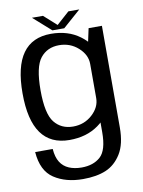

<svg xmlns="http://www.w3.org/2000/svg" viewBox="-100 -772 799 1072"><g transform="rotate(-10 299.5 -236.0)"><path d="M283 232Q360 232 413 209.8Q466 187.5 500.2 132.8Q534.5 78 534.5 -17V-592.5H459L433 -471.5V-7.5Q433 95 393 131Q353 167 286.5 167Q246 167 214.8 153.8Q183.5 140.5 165.8 112.2Q148 84 144.5 37H45Q53 144.5 119.2 188.2Q185.5 232 283 232ZM246.5 4Q343.5 4 410.5 -44Q477.5 -92 477.5 -146L433 -200.5Q433 -148.5 387.8 -107.5Q342.5 -66.5 279.5 -66.5Q212.5 -66.5 173.5 -115.2Q134.5 -164 134.5 -297Q134.5 -430 173.5 -478.8Q212.5 -527.5 279.5 -527.5Q342.5 -527.5 387.8 -486.8Q433 -446 433 -394.5L476.5 -445.5Q476.5 -498 409.5 -548Q342.5 -598 245.5 -598Q139 -598 85.8 -523.5Q32.5 -449 32.5 -297.5Q32.5 -146 86.2 -71Q140 4 246.5 4ZM258 -615.5H325L426 -704.5H364L292 -640L220 -704.5H157.5Z"/></g></svg>

Font: Anybody Thin
Style: Regular
Weight: 400
Version: Version 1.113;gftools[0.9.25]